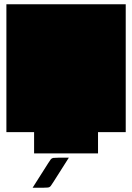

<svg xmlns="http://www.w3.org/2000/svg" viewBox="-20 -720 620 901"><path d="M440 0H140V-100H10V-700H570V-100H440ZM303 20 230 135Q222 148 217.5 153.5Q213 159 205.5 160Q198 161 182 161H133L206 46Q214 33 218.5 27.5Q223 22 230.5 21Q238 20 254 20Z"/></svg>

Font: Badeen Display
Style: Regular
Weight: 400
Version: Version 1.000; ttfautohint (v1.8.4.7-5d5b)